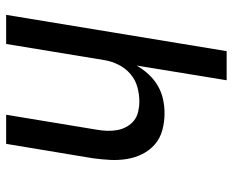

<svg xmlns="http://www.w3.org/2000/svg" viewBox="-88 -688 775 640"><g transform="rotate(90 300.0 -367.5)"><path d="M29 0 150 -735H247L198 -435Q210 -456 227 -474.5Q244 -493 265.5 -505.5Q287 -518 310.5 -523Q334 -528 357 -528Q386 -528 413.5 -520.5Q441 -513 461 -495.5Q481 -478 493 -454Q505 -430 509.5 -402.5Q514 -375 512.5 -346.5Q511 -318 507 -289L459 0H362L412 -303Q415 -320 415.5 -337.5Q416 -355 413 -371Q410 -387 402 -401.5Q394 -416 381.5 -426Q369 -436 352 -440Q335 -444 318 -444Q294 -444 270 -437.5Q246 -431 226.5 -414.5Q207 -398 195.5 -375Q184 -352 180 -328L126 0Z"/></g></svg>

Font: Iosevka Medium Extended
Style: Italic
Weight: 500
Width: 7
Italic angle: -9°
Monospace: yes
Designer: Belleve Invis
Foundry: Belleve Invis
Version: Version 32.5.0; ttfautohint (v1.8.4)